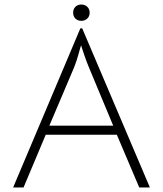

<svg xmlns="http://www.w3.org/2000/svg" viewBox="-20 -829 720 848"><path d="M335 -704H343L642 -1H595L496 -234H182L84 -1H38ZM375 -526Q363 -554 351.5 -588Q340 -622 338 -629L332 -609Q319 -559 305 -526L198 -274H480ZM303 -773Q303 -789 313 -799Q323 -809 339 -809Q355 -809 365.5 -799Q376 -789 376 -773Q376 -757 365.5 -747Q355 -737 339 -737Q323 -737 313 -747Q303 -757 303 -773Z"/></svg>

Font: Bellota Text Light
Style: Regular
Weight: 300
Designer: Kemie Guaida
Foundry: Kemie Guaida
Version: Version 4.001